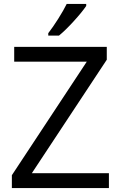

<svg xmlns="http://www.w3.org/2000/svg" viewBox="-20 -951 611 971"><path d="M530.8 0H40V-64.9L418.9 -639.2H51.8V-713.9H520V-648.9L141.1 -75.2H530.8ZM224.1 -783.2Q247.6 -813.5 274.7 -856.4Q301.8 -899.4 317.4 -931.2H416V-920.9Q394.5 -889.2 352.1 -842.8Q309.6 -796.4 278.3 -771H224.1Z"/></svg>

Font: HunimalSansv1.5
Style: Regular
Weight: 400
Foundry: Ascender Corporation
Version: Version 1.10